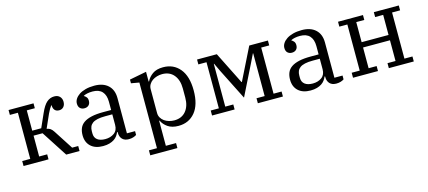

<svg xmlns="http://www.w3.org/2000/svg" viewBox="-56 -1018 3807 1709"><g transform="rotate(-15 1848.0 -164.0)"><path d="M50 -46H124V-471H50V-516H280V-471H206V-284H289L345 -410Q374 -476 404.5 -502Q435 -528 473 -528Q506 -528 524 -509Q542 -490 542 -461Q542 -432 526.5 -414.5Q511 -397 485 -397Q459 -397 445 -413Q431 -429 431 -458H428Q420 -448 410 -431.5Q400 -415 390 -393L334 -267Q354 -264 368 -254Q382 -244 395 -224L510 -46H566V0H443L289 -238H206V-46H280V0H50Z M781 12Q709 12 668.5 -25.5Q628 -63 628 -128Q628 -165 640 -193.5Q652 -222 679.5 -241Q707 -260 751 -270Q795 -280 858 -280H932V-356Q932 -417 902.5 -449.5Q873 -482 814 -482Q788 -482 766 -477.5Q744 -473 730 -465V-463Q741 -457 751.5 -445Q762 -433 762 -411Q762 -385 747 -370.5Q732 -356 707 -356Q683 -356 667.5 -370.5Q652 -385 652 -414Q652 -436 665 -456.5Q678 -477 702 -493Q726 -509 761.5 -518.5Q797 -528 842 -528Q923 -528 968.5 -486Q1014 -444 1014 -368V-43H1089V-8Q1078 0 1059.5 6Q1041 12 1018 12Q979 12 958 -10Q937 -32 937 -69V-76H932Q925 -59 913.5 -43Q902 -27 884 -15Q866 -3 840.5 4.5Q815 12 781 12ZM816 -43Q864 -43 898 -67.5Q932 -92 932 -143V-240H867Q824 -240 795 -233.5Q766 -227 749 -214.5Q732 -202 724.5 -184Q717 -166 717 -142V-121Q717 -83 743 -63Q769 -43 816 -43Z M1164 154H1238V-451L1164 -464V-498L1320 -528V-438H1324Q1341 -475 1378 -501.5Q1415 -528 1476 -528Q1572 -528 1629.5 -458.5Q1687 -389 1687 -258Q1687 -127 1629.5 -57.5Q1572 12 1476 12Q1416 12 1378.5 -14Q1341 -40 1324 -77H1320V154H1414V200H1164ZM1452 -45Q1521 -45 1559.5 -91.5Q1598 -138 1598 -216V-300Q1598 -378 1559.5 -424.5Q1521 -471 1452 -471Q1428 -471 1404 -464Q1380 -457 1361.5 -444Q1343 -431 1331.5 -411.5Q1320 -392 1320 -368V-148Q1320 -124 1331.5 -104.5Q1343 -85 1361.5 -72Q1380 -59 1404 -52Q1428 -45 1452 -45Z M1787 -46H1862V-471H1787V-516H1969L2117 -220H2121L2268 -516H2440V-471H2366V-46H2440V0H2209V-46H2284V-440H2281L2244 -364L2103 -80L1960 -364L1924 -440H1921V-46H1995V0H1787Z M2693 12Q2621 12 2580.5 -25.5Q2540 -63 2540 -128Q2540 -165 2552 -193.5Q2564 -222 2591.5 -241Q2619 -260 2663 -270Q2707 -280 2770 -280H2844V-356Q2844 -417 2814.5 -449.5Q2785 -482 2726 -482Q2700 -482 2678 -477.5Q2656 -473 2642 -465V-463Q2653 -457 2663.5 -445Q2674 -433 2674 -411Q2674 -385 2659 -370.5Q2644 -356 2619 -356Q2595 -356 2579.5 -370.5Q2564 -385 2564 -414Q2564 -436 2577 -456.5Q2590 -477 2614 -493Q2638 -509 2673.5 -518.5Q2709 -528 2754 -528Q2835 -528 2880.5 -486Q2926 -444 2926 -368V-43H3001V-8Q2990 0 2971.5 6Q2953 12 2930 12Q2891 12 2870 -10Q2849 -32 2849 -69V-76H2844Q2837 -59 2825.5 -43Q2814 -27 2796 -15Q2778 -3 2752.5 4.5Q2727 12 2693 12ZM2728 -43Q2776 -43 2810 -67.5Q2844 -92 2844 -143V-240H2779Q2736 -240 2707 -233.5Q2678 -227 2661 -214.5Q2644 -202 2636.5 -184Q2629 -166 2629 -142V-121Q2629 -83 2655 -63Q2681 -43 2728 -43Z M3086 -46H3160V-471H3086V-516H3316V-471H3242V-286H3490V-471H3416V-516H3646V-471H3572V-46H3646V0H3416V-46H3490V-237H3242V-46H3316V0H3086Z"/></g></svg>

Font: IBM Plex Serif
Style: Regular
Weight: 400
Designer: Mike Abbink, Paul van der Laan, Pieter van Rosmalen
Foundry: Bold Monday
Version: Version 3.001